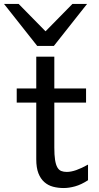

<svg xmlns="http://www.w3.org/2000/svg" viewBox="-69 -928 497 960"><path d="M14.6 -485.8H112.3V-644.5H202.6V-485.8H361.3V-415H202.6V-190.4Q202.6 -152.8 206.3 -128.9Q210 -105 217.5 -91.6Q225.1 -78.1 236.8 -73.2Q248.5 -68.4 265.1 -68.4Q286.1 -68.4 312.5 -77.6Q338.9 -86.9 371.1 -105V-26.9Q337.4 -4.9 306.6 3.7Q275.9 12.2 250 12.2Q221.2 12.2 196.3 5.6Q171.4 -1 152.6 -17.6Q133.8 -34.2 123 -61.8Q112.3 -89.4 112.3 -131.8V-415H14.6ZM24.4 -908.2 158.7 -771.5 293 -908.2H366.2L200.2 -698.2H117.2L-48.8 -908.2Z"/></svg>

Font: Andika APac
Style: Regular
Weight: 400
Designer: Victor Gaultney, Annie Olsen, Julie Remington, Don Collingsworth, Eric Hays, Becca Hirsbrunner
Foundry: SIL International
Version: Version 5.000